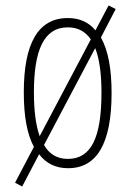

<svg xmlns="http://www.w3.org/2000/svg" viewBox="-20 -605 479 702"><path d="M388 -265C388 -351 376 -420 349 -468L403 -572L377 -585L329 -494C304 -524 271 -539 228 -539C119 -539 67 -446 67 -267C67 -180 79 -114 104 -68L35 63L61 77L123 -41C149 -7 184 10 229 10C334 10 388 -80 388 -265ZM104 -267C104 -421 140 -505 228 -505C265 -505 292 -490 312 -461L125 -107C111 -147 104 -200 104 -267ZM351 -266C351 -101 313 -24 228 -24C190 -24 160 -41 141 -75L328 -429C344 -389 351 -334 351 -266Z"/></svg>

Font: Noto Sans Sinhala UI ExtraCondensed ExtraLight
Style: Regular
Weight: 200
Width: 2
Designer: Jelle Bosma - Monotype Design Team
Foundry: Monotype Imaging Inc.
Version: Version 2.006